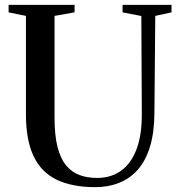

<svg xmlns="http://www.w3.org/2000/svg" viewBox="-20 -763 739 792"><path d="M373.5 9Q278 9 214.2 -21.5Q150.5 -52 118.8 -118.2Q87 -184.5 87 -291.5V-697.5L15.5 -712V-743H287.5V-712L205 -697.5V-277Q205 -205 217.2 -157Q229.5 -109 252.5 -81Q275.5 -53 307.8 -41Q340 -29 380.5 -29Q438 -29 479.5 -58.8Q521 -88.5 543.2 -147.5Q565.5 -206.5 565 -294L563 -697L485.5 -712V-743H687.5V-712L620.5 -697.5L617 -298Q616.5 -216.5 598.8 -158.2Q581 -100 548.5 -63.2Q516 -26.5 471.5 -8.8Q427 9 373.5 9Z"/></svg>

Font: Merriweather 96pt Medium
Style: Regular
Weight: 500
Version: Version 2.100